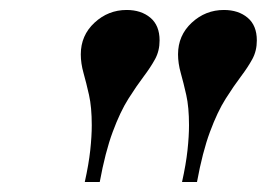

<svg xmlns="http://www.w3.org/2000/svg" viewBox="-20 -783 535 385"><path d="M345 -418Q353 -454 356 -482Q359 -510 359 -532Q359 -568 353.5 -592.5Q348 -617 342.5 -636.5Q337 -656 337 -674Q337 -712 364.5 -737.5Q392 -763 429 -763Q458 -763 476.5 -747.5Q495 -732 495 -702Q495 -681 486 -664.5Q477 -648 463 -629.5Q449 -611 432.5 -585Q416 -559 401 -518.5Q386 -478 375 -418ZM150 -418Q158 -454 161 -482Q164 -510 164 -532Q164 -568 158.5 -592.5Q153 -617 147.5 -636.5Q142 -656 142 -674Q142 -712 169.5 -737.5Q197 -763 234 -763Q263 -763 281.5 -747.5Q300 -732 300 -702Q300 -681 291 -664.5Q282 -648 268 -629.5Q254 -611 237.5 -585Q221 -559 206 -518.5Q191 -478 180 -418Z"/></svg>

Font: Libre Bodoni SemiBold
Style: Italic
Weight: 600
Italic angle: -13°
Version: Version 2.003